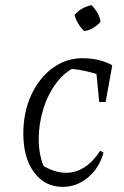

<svg xmlns="http://www.w3.org/2000/svg" viewBox="-20 -721 485 749"><path d="M225 8Q155 8 113 -48.5Q71 -105 71 -200Q71 -283 101.5 -349.5Q132 -416 184.5 -455Q237 -494 303 -494Q335 -494 366 -486.5Q397 -479 418 -466L395 -418Q327 -447 244 -454L280 -462Q233 -442 199.5 -397Q166 -352 148.5 -294Q131 -236 131 -178Q131 -145 137.5 -114Q144 -83 158 -56L142 -78Q166 -63 190.5 -55Q215 -47 237 -47Q276 -47 309.5 -68.5Q343 -90 371 -133L384 -126Q367 -65 323 -28.5Q279 8 225 8ZM367 -323 353 -467 418 -466 392 -323ZM337 -701Q350 -688 360 -671Q370 -654 372 -636Q360 -622 343.5 -612Q327 -602 309 -600Q295 -612 285 -629Q275 -646 271 -663Q284 -678 301 -687.5Q318 -697 337 -701Z"/></svg>

Font: Piazzolla 8pt ExtraLight
Style: Italic
Weight: 250
Italic angle: -11.3°
Designer: Juan Pablo del Peral
Foundry: Huerta Tipografica
Version: Version 2.001